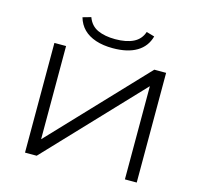

<svg xmlns="http://www.w3.org/2000/svg" viewBox="-127 -1056 1241 1192"><g transform="rotate(15 494.0 -459.5)"><path d="M135 0V-705H210V-107H211L777 -705H853V0H777V-598H776L210 0ZM493 -767Q430 -767 382.5 -783Q335 -799 305 -829Q275 -859 262 -904L315 -919Q334 -867 380 -846Q426 -825 493 -825Q564 -825 609.5 -847.5Q655 -870 671 -919L723 -904Q705 -837 646.5 -802Q588 -767 493 -767Z"/></g></svg>

Font: Nunito Sans 7pt Expanded Light
Style: Regular
Weight: 300
Width: 7
Designer: Vernon Adams
Foundry: Vernon Adams
Version: Version 3.101;gftools[0.9.27]